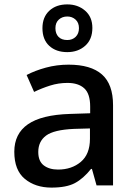

<svg xmlns="http://www.w3.org/2000/svg" viewBox="-20 -843 614 873"><path d="M292 -549Q393 -549 443.5 -504.5Q494 -460 494 -365V0H419L398 -75H394Q359 -31 320.5 -10.5Q282 10 214 10Q141 10 93 -29.5Q45 -69 45 -153Q45 -235 107 -278Q169 -321 298 -325L390 -328V-358Q390 -417 363 -441.5Q336 -466 287 -466Q246 -466 208 -454Q170 -442 135 -425L101 -502Q139 -522 188.5 -535.5Q238 -549 292 -549ZM317 -257Q225 -253 189.5 -226.5Q154 -200 154 -152Q154 -110 179 -91Q204 -72 244 -72Q306 -72 347.5 -107Q389 -142 389 -212V-259ZM286 -606Q235 -606 204 -634.5Q173 -663 173 -715Q173 -765 204 -794Q235 -823 286 -823Q334 -823 367 -794.5Q400 -766 400 -716Q400 -664 367.5 -635Q335 -606 286 -606ZM286 -661Q309 -661 324 -675.5Q339 -690 339 -715Q339 -740 323.5 -754Q308 -768 286 -768Q263 -768 247.5 -754Q232 -740 232 -715Q232 -690 246 -675.5Q260 -661 286 -661Z"/></svg>

Font: Noto Sans Bengali Medium
Style: Regular
Weight: 500
Designer: Jelle Bosma - Monotype Design Team
Foundry: Monotype Imaging Inc.
Version: Version 2.003; ttfautohint (v1.8.4.7-5d5b)